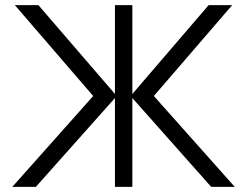

<svg xmlns="http://www.w3.org/2000/svg" viewBox="-20 -730 965 750"><path d="M28 0 344 -355 38 -710H130L429 -363V-710H497V-363L795 -710H887L581 -355L897 0H805L497 -347V0H429V-347L120 0Z"/></svg>

Font: Geist Light
Style: Regular
Weight: 400
Designer: Basement.studio, Andrés Briganti, Mateo Zaragoza
Foundry: Basement.studio, Vercel, Andrés Briganti, Guido Ferreyra, Mateo Zaragoza
Version: Version 1.401